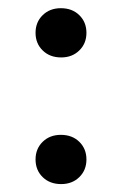

<svg xmlns="http://www.w3.org/2000/svg" viewBox="-20 -447 304 478"><path d="M132.3 -304Q104 -304 86.3 -321.4Q68.5 -338.7 68.5 -365.3Q68.5 -391.9 86.3 -409.3Q104 -426.6 131.5 -426.6Q159.7 -426.6 177.4 -409.3Q195.2 -391.9 195.2 -365.3Q195.2 -338.7 177.4 -321.4Q159.7 -304 132.3 -304ZM132.3 11.3Q104 11.3 86.3 -6Q68.5 -23.4 68.5 -50Q68.5 -76.6 86.3 -94Q104 -111.3 131.5 -111.3Q159.7 -111.3 177.4 -94Q195.2 -76.6 195.2 -50Q195.2 -23.4 177.4 -6Q159.7 11.3 132.3 11.3Z"/></svg>

Font: Playfair 9pt Light
Style: Regular
Weight: 300
Designer: Claus Eggers Sørensen
Foundry: Claus Eggers Sørensen
Version: Version 2.001;gftools[0.9.30]